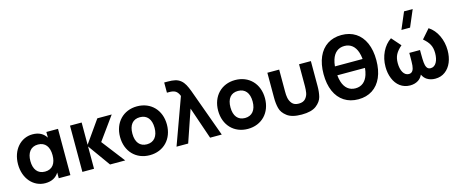

<svg xmlns="http://www.w3.org/2000/svg" viewBox="-45 -1479 5181 2165"><g transform="rotate(-15 2546.0 -397.0)"><path d="M443 -540V-473.5C411.5 -524.5 361 -555 284 -555C146 -555 40 -438 40 -270C40 -103 146 15 284 15C361 15 411.5 -15.5 443 -66.5V0H579V-540ZM314 -428C399 -428 443 -367 443 -270C443 -176 403 -112 314 -112C228 -112 184 -174 184 -270C184 -363 227 -428 314 -428Z M719 0H855V-260.5L1042 0H1219L1011 -270L1206 -540H1038L855 -280V-540H719Z M1504 15C1666 15 1778 -101.5 1778 -270C1778 -438.5 1666 -555 1504 -555C1343 -555 1231 -438 1231 -270C1231 -101.5 1342.5 15 1504 15ZM1504 -112C1422 -112 1375 -169.5 1375 -270C1375 -371.5 1421 -428 1504 -428C1586.5 -428 1634 -370.5 1634 -270C1634 -170.5 1586 -112 1504 -112Z M1818 0H1954L2082 -374L2210 0H2346L2150 -540C2147.5 -548 2144 -556 2141.5 -563.5C2130 -594 2118.5 -619.5 2107 -640.5C2083.5 -682.5 2049.5 -715 1998 -727C1975.5 -732.5 1946 -735 1910 -735H1871V-616H1897C1955.5 -616 1983.5 -601 2005.5 -559C2008 -553 2011.5 -546.5 2014 -540Z M2649 15C2811 15 2923 -101.5 2923 -270C2923 -438.5 2811 -555 2649 -555C2488 -555 2376 -438 2376 -270C2376 -101.5 2487.5 15 2649 15ZM2649 -112C2567 -112 2520 -169.5 2520 -270C2520 -371.5 2566 -428 2649 -428C2731.5 -428 2779 -370.5 2779 -270C2779 -170.5 2731 -112 2649 -112Z M3023 -247C3023 -202 3027.5 -161.5 3037 -125C3046 -88.5 3069 -56 3106.5 -27.5C3143.5 1.5 3200.5 16 3277 16C3353.5 16 3410.5 1.5 3448 -27.5C3485 -56 3508 -88.5 3517.5 -125C3526.5 -161.5 3531 -202 3531 -247V-540H3393V-285C3393 -257.5 3391 -232 3387 -208C3383 -184 3372.5 -162 3355.5 -142C3338 -122 3312 -112 3277 -112C3242 -112 3216 -122 3199 -142C3164.5 -182 3161 -230.5 3161 -285V-540H3023Z M3939 15C4002.5 15 4057 0 4103.5 -30C4196 -90 4247 -205.5 4247 -360C4247 -437.5 4234.5 -504 4210 -560.5C4160.5 -673 4065.5 -735 3939 -735C3875.5 -735 3821 -720 3774.5 -690C3682 -630 3631 -514.5 3631 -360C3631 -282.5 3643.5 -216 3668 -159.5C3717.5 -47 3812.5 15 3939 15ZM3777.5 -412C3780 -440.5 3785.5 -467 3793 -490.5C3817 -564.5 3866.5 -607 3939 -607C4011.5 -607 4061 -564.5 4085 -490.5C4092.5 -467 4098 -440.5 4100.5 -412ZM3939 -113C3866.5 -113 3817 -155.5 3793 -229.5C3785.5 -253 3780 -279.5 3777.5 -308H4100.5C4098 -279.5 4092.5 -253 4085 -229.5C4061 -155.5 4011.5 -113 3939 -113Z M4792 -810H4691L4608 -615H4709ZM4543 15C4579 15 4611 6.5 4638.5 -11C4660 -24.5 4677 -45 4689.5 -71.5C4702 -45 4719 -24.5 4740.5 -11C4768 6.5 4800 15 4836 15C4880.5 15 4919.5 3 4952 -21.5C5017.5 -69.5 5052 -156.5 5052 -258C5052 -319.5 5039.5 -377 5014.5 -430.5C4989.5 -483.5 4954.5 -525 4909 -555L4815 -448C4880 -392 4908 -346.5 4908 -264C4908 -179 4875.5 -113 4817 -113C4796.5 -113 4782 -120.5 4772.5 -136C4763 -151.5 4757.5 -171.5 4755.5 -196C4753 -220.5 4752 -255.5 4752 -302V-342H4627V-297.5C4627 -253 4626 -219 4624 -195C4619.5 -147 4602.5 -113 4562 -113C4504.5 -113 4471 -177 4471 -264C4471 -303 4478 -336.5 4492.5 -364C4507 -391.5 4530.5 -419.5 4564 -448L4470 -555C4425.5 -525.5 4390.5 -484 4365 -431.5C4339.5 -378.5 4327 -321 4327 -259C4327 -208.5 4335.5 -163 4352.5 -121.5C4386 -38.5 4453 15 4543 15Z"/></g></svg>

Font: Vela Sans ExtBd
Style: Regular
Weight: 800
Designer: Principal design: Mikhail Sharanda - project Manrope.
Design modification: Ravid Balaliev
Foundry: Mikhail Sharanda
Version: Version 1.001